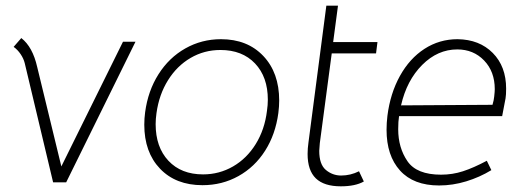

<svg xmlns="http://www.w3.org/2000/svg" viewBox="-20 -643 1857 676"><path d="M28 -478 55 -509Q95 -478 111 -407L196 -57L413 -496H457L213 -1H167L67 -421Q63 -437 52.5 -452.5Q42 -468 28 -478Z M488 -204Q488 -226 491 -248Q501 -323 538 -381.5Q575 -440 632.5 -472.5Q690 -505 758 -505Q851 -505 907 -446Q963 -387 963 -289Q963 -268 960 -245Q950 -170 913.5 -112.5Q877 -55 819.5 -23Q762 9 693 9Q599 9 543.5 -49Q488 -107 488 -204ZM920 -253Q923 -273 923 -292Q923 -372 878 -419.5Q833 -467 756 -467Q699 -467 651 -439Q603 -411 571.5 -360.5Q540 -310 531 -245Q528 -224 528 -206Q528 -125 573 -77Q618 -29 695 -29Q752 -29 800.5 -57Q849 -85 880.5 -136Q912 -187 920 -253Z M1063 -101Q1063 -120 1066 -141L1129 -623H1170L1153 -495H1309L1304 -455H1148L1106 -139Q1104 -119 1104 -112Q1104 -64 1127.5 -44.5Q1151 -25 1181 -25Q1214 -25 1244 -40L1261 -4Q1231 13 1180 13Q1121 13 1092 -15Q1063 -43 1063 -101Z M1382 -188Q1382 -123 1414.5 -75.5Q1447 -28 1533 -28Q1573 -28 1610 -40Q1647 -52 1694 -77L1710 -44Q1669 -19 1621.5 -4.5Q1574 10 1526 10Q1436 10 1388.5 -42.5Q1341 -95 1341 -186Q1341 -210 1344 -235Q1354 -314 1388 -375.5Q1422 -437 1474.5 -471Q1527 -505 1591 -505Q1668 -504 1715 -456.5Q1762 -409 1762 -331Q1762 -309 1760 -297Q1754 -264 1748 -234H1385Q1382 -216 1382 -188ZM1714 -274Q1719 -291 1720 -303Q1722 -321 1722 -329Q1722 -391 1684.5 -430Q1647 -469 1590 -469Q1521 -469 1466.5 -414.5Q1412 -360 1392 -272Z"/></svg>

Font: Bellota Text Light
Style: Italic
Weight: 300
Italic angle: -7.5°
Designer: Kemie Guaida
Foundry: Kemie Guaida
Version: Version 4.001